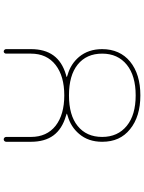

<svg xmlns="http://www.w3.org/2000/svg" viewBox="110 -903 780 1040"><g transform="rotate(-90 500.0 -383.0)"><path d="M320.3 -68.4Q286.1 -95.7 269 -133.3Q252 -170.9 252 -219.7Q252 -294.9 294.9 -344.7Q333 -389.6 391.6 -406.2L403.3 -410.2Q404.3 -410.2 404.3 -411.1Q404.3 -412.1 403.3 -412.1L391.6 -416Q321.3 -436.5 286.6 -483.4Q252 -530.3 252 -605.5V-739.3Q252 -745.1 255.9 -749Q259.8 -752.9 265.1 -752.9Q270.5 -752.9 274.4 -749Q278.3 -745.1 278.3 -739.3V-605.5Q278.3 -519.5 338.9 -471.7Q399.4 -424.8 503.4 -424.8Q607.4 -424.8 668 -471.7Q729.5 -519.5 729.5 -605.5V-740.2Q729.5 -745.1 732.9 -749Q736.3 -752.9 741.2 -752.9Q746.1 -752.9 750 -749Q753.9 -745.1 753.9 -740.2V-605.5Q753.9 -530.3 719.7 -483.4Q685.5 -436.5 616.2 -416L604.5 -413.1Q603.5 -412.1 603.5 -411.1Q603.5 -410.2 604.5 -410.2L616.2 -406.2Q673.8 -389.6 711.9 -344.7Q753.9 -293.9 753.9 -219.7Q753.9 -171.9 736.8 -133.8Q719.7 -95.7 686.5 -68.4Q618.2 -12.7 503.4 -12.7Q388.7 -12.7 320.3 -68.4ZM337.9 -352.5Q278.3 -304.7 278.3 -219.7Q278.3 -134.8 338.9 -85.9Q397.5 -38.1 503.4 -38.1Q609.4 -38.1 668.9 -85.9Q729.5 -134.8 729.5 -219.7Q729.5 -304.7 669.9 -352.5Q611.3 -399.4 503.4 -399.4Q395.5 -399.4 337.9 -352.5Z"/></g></svg>

Font: Rounded Mgen+ 1mn thin
Style: Regular
Weight: 100
Designer: [Source Han Sans]
Ryoko NISHIZUKA  (kana & ideographs); Paul D. Hunt (Latin, Greek & Cyrillic); Wenlong ZHANG  (bopomofo
Version: Version 1.059.20150602